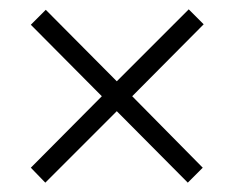

<svg xmlns="http://www.w3.org/2000/svg" viewBox="-20 -559 501 411"><path d="M384 -539 230 -385 78 -538 46 -506 198 -353 46 -200 77 -168 230 -321 382 -168 414 -200 263 -353 416 -507Z"/></svg>

Font: Noto Sans Armenian Condensed Light
Style: Regular
Weight: 300
Width: 3
Designer: Monotype Design Team
Foundry: Monotype Imaging Inc.
Version: Version 2.008